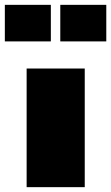

<svg xmlns="http://www.w3.org/2000/svg" viewBox="-55 -773 459 793"><path d="M155 -753V-602H-35V-753ZM384 -753V-602H194V-753ZM55 -490H295V0H55Z"/></svg>

Font: Syne ExtraBold
Style: Regular
Weight: 800
Designer: Lucas Descroix
Foundry: Bonjour Monde
Version: Version 2.200; ttfautohint (v1.8.4)